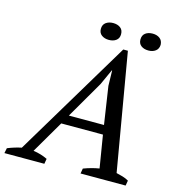

<svg xmlns="http://www.w3.org/2000/svg" viewBox="-169 -941 964 1045"><g transform="rotate(15 312.5 -418.5)"><path d="M237 -288H435L403 -500L401 -586H399L359 -498ZM176 0H-49L-43 -29Q-4 -45 35 -53L430 -712H456L569 -53Q587 -49 605.5 -43.5Q624 -38 639 -29L634 0H380L385 -29Q430 -46 473 -53L443 -236H208L101 -53Q144 -47 181 -29ZM506 -789Q506 -813 522 -825Q538 -837 563 -837Q587 -837 603 -825Q619 -813 620 -789Q619 -766 603 -754Q587 -742 563 -742Q538 -742 522 -754Q506 -766 506 -789ZM283 -789Q283 -813 299.5 -825Q316 -837 340 -837Q365 -837 381 -825Q397 -813 397 -789Q397 -766 381 -754Q365 -742 340 -742Q316 -742 299.5 -754Q283 -766 283 -789Z"/></g></svg>

Font: PTSerif
Style: Italic
Weight: 400
Italic angle: -12°
Designer: A.Korolkova, O.Umpeleva, V.Yefimov
Foundry: ParaType Ltd
Version: Version 1.000W OFL; ttfautohint (v1.2) -l 8 -r 50 -G 200 -x 